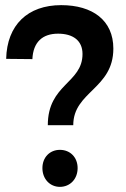

<svg xmlns="http://www.w3.org/2000/svg" viewBox="-20 -718 491 747"><path d="M4 -489 106 -488C109 -554 145 -587 206 -587C263 -587 301 -561 301 -508C301 -394 166 -391 166 -231H265C265 -362 421 -372 421 -529C421 -639 340 -698 218 -698C88 -698 7 -621 4 -489ZM213 -135C174 -135 145 -106 145 -64C145 -22 174 9 213 9C253 9 282 -22 282 -64C282 -106 253 -135 213 -135Z"/></svg>

Font: Montserrat_SPRD_medium Medium
Style: Regular
Weight: 400
Designer: Julieta Ulanovsky edited by Nelly Hempel
Foundry: Julieta Ulanovsky
Version: Version 4.000;PS 004.000;hotconv 1.0.88;makeotf.lib2.5.64775